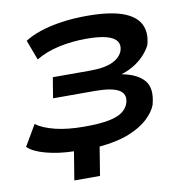

<svg xmlns="http://www.w3.org/2000/svg" viewBox="-94 -804 1018 1060"><g transform="rotate(-10 415.5 -273.5)"><path d="M237 168 263 9Q176 7 106 -12Q36 -31 7 -61L75 -177Q113 -149 181 -132Q249 -115 344 -115Q429 -115 480.5 -125Q532 -135 558.5 -155Q585 -175 594 -204Q608 -252 569 -275.5Q530 -299 430 -299H200L219 -414H428Q511 -414 556 -436Q601 -458 613 -495Q622 -525 607 -546.5Q592 -568 550.5 -579.5Q509 -591 437 -591Q357 -591 283.5 -575Q210 -559 154 -525L112 -637Q149 -661 202 -678.5Q255 -696 321.5 -705.5Q388 -715 462 -715Q586 -715 658.5 -690Q731 -665 757 -616.5Q783 -568 764 -499Q754 -477 731.5 -450.5Q709 -424 675.5 -401.5Q642 -379 595 -364H596Q682 -348 720.5 -303Q759 -258 735 -168Q721 -130 681 -92.5Q641 -55 573.5 -28Q506 -1 407 8L381 168Z"/></g></svg>

Font: Nunito Sans 7pt Expanded
Style: Bold Italic
Weight: 700
Width: 7
Italic angle: -9°
Designer: Vernon Adams
Foundry: Vernon Adams
Version: Version 3.101;gftools[0.9.27]